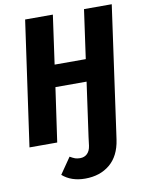

<svg xmlns="http://www.w3.org/2000/svg" viewBox="-98 -761 793 1050"><g transform="rotate(-10 298.5 -236.0)"><path d="M597 -693 500 0 494 42Q481 130 426.5 175.5Q372 221 289 221Q212 221 163 178L225 88Q242 98 253.5 102Q265 106 281 106Q305 106 320.5 91Q336 76 340 48L346 0L388 -300H215L172 0H18L116 -693H270L232 -422H405L443 -693Z"/></g></svg>

Font: Fira Sans Condensed
Style: Bold Italic
Weight: 700
Width: 3
Italic angle: -8°
Designer: Carrois Corporate & Edenspiekermann AG
Foundry: Carrois Corporate GbR & Edenspiekermann AG
Version: Version 4.203